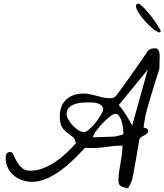

<svg xmlns="http://www.w3.org/2000/svg" viewBox="-20 -1057 922 1077"><path d="M644.5 -43.9Q644.5 -68.4 647.9 -92.8Q651.4 -117.2 655.8 -141.1Q660.2 -165 663.6 -189.9Q667 -214.8 667 -240.2Q634.8 -240.2 611.3 -237.3Q587.9 -234.4 565.4 -231.4Q543 -228.5 517.6 -227.1Q492.2 -225.6 456.1 -227.5Q429.7 -198.2 396 -165Q362.3 -131.8 324.2 -103.5Q286.1 -75.2 244.1 -56.2Q202.1 -37.1 159.2 -37.1Q129.9 -37.1 103 -46.9Q76.2 -56.6 55.7 -74.2Q35.2 -91.8 23.4 -116.7Q11.7 -141.6 11.7 -171.9Q11.7 -187.5 17.1 -195.8Q22.5 -204.1 40 -204.1Q48.8 -204.1 55.7 -188Q62.5 -171.9 73.7 -151.9Q85 -131.8 102.5 -115.7Q120.1 -99.6 150.4 -99.6Q187.5 -99.6 223.1 -113.8Q258.8 -127.9 291.5 -149.9Q324.2 -171.9 353 -199.2Q381.8 -226.6 405.3 -252.9Q402.3 -277.3 387.7 -289.1Q373 -300.8 356.9 -312.5Q340.8 -324.2 328.1 -343.8Q315.4 -363.3 315.4 -405.3Q315.4 -464.8 351.6 -498.5Q387.7 -532.2 450.2 -532.2Q468.8 -532.2 486.8 -528.3Q504.9 -524.4 523.4 -519Q542 -513.7 560.1 -509.8Q578.1 -505.9 596.7 -505.9Q608.4 -505.9 615.7 -508.8Q623 -511.7 628.9 -517.6Q634.8 -523.4 641.6 -533.2Q648.4 -543 659.2 -556.6Q665 -564.5 677.2 -581.5Q689.5 -598.6 704.1 -619.6Q718.8 -640.6 735.4 -664.1Q752 -687.5 766.6 -709Q781.2 -730.5 793 -747.1Q804.7 -763.7 809.6 -772.5Q820.3 -781.2 829.1 -783.7Q837.9 -786.1 849.6 -786.1Q861.3 -786.1 867.2 -777.8Q873 -769.5 874.5 -757.8Q876 -746.1 875.5 -733.9Q875 -721.7 875 -714.8Q875 -711.9 875 -705.6Q875 -699.2 874.5 -692.4Q874 -685.5 874 -679.2Q874 -672.9 874 -670.9Q871.1 -661.1 864.7 -641.6Q858.4 -622.1 850.6 -597.2Q842.8 -572.3 834.5 -544.9Q826.2 -517.6 818.8 -492.2Q811.5 -466.8 805.7 -447.3Q799.8 -427.7 797.9 -418Q796.9 -413.1 794.9 -402.3Q793 -391.6 791 -379.4Q789.1 -367.2 787.1 -356.4Q785.2 -345.7 785.2 -341.8Q793.9 -339.8 802.7 -335.9Q811.5 -332 811.5 -323.2Q811.5 -313.5 804.2 -307.6Q796.9 -301.8 787.1 -296.9Q777.3 -292 769 -285.2Q760.7 -278.3 759.8 -265.6Q757.8 -253.9 752.9 -223.1Q748 -192.4 741.7 -157.7Q735.4 -123 730 -92.8Q724.6 -62.5 721.7 -50.8Q720.7 -47.9 717.8 -40Q714.8 -32.2 710.9 -24.4Q707 -16.6 703.1 -9.8Q699.2 -2.9 697.3 0Q673.8 -4.9 659.2 -12.2Q644.5 -19.5 644.5 -43.9ZM627.9 -418.9Q616.2 -418.9 595.2 -402.3Q574.2 -385.7 553.7 -363.8Q533.2 -341.8 517.6 -319.8Q502 -297.9 502 -287.1Q507.8 -287.1 524.9 -287.6Q542 -288.1 561 -288.6Q580.1 -289.1 597.2 -290Q614.3 -291 621.1 -291Q625 -291 633.3 -293Q641.6 -294.9 649.4 -296.9Q657.2 -298.8 663.6 -300.8Q669.9 -302.7 670.9 -303.7Q671.9 -303.7 671.9 -310.1Q671.9 -316.4 671.9 -320.3Q671.9 -328.1 669.4 -344.7Q667 -361.3 661.6 -377.9Q656.2 -394.5 647.9 -406.7Q639.6 -418.9 627.9 -418.9ZM353.5 -418Q353.5 -404.3 363.3 -386.7Q373 -369.1 387.7 -353.5Q402.3 -337.9 418.9 -327.1Q435.5 -316.4 450.2 -316.4Q463.9 -316.4 482.4 -333Q501 -349.6 518.1 -371.6Q535.2 -393.6 546.9 -414.1Q558.6 -434.6 558.6 -442.4Q558.6 -459 547.4 -467.3Q536.1 -475.6 521 -479Q505.9 -482.4 489.3 -482.4Q472.7 -482.4 461.9 -482.4Q448.2 -482.4 429.2 -480Q410.2 -477.5 393.6 -470.7Q377 -463.9 365.2 -451.2Q353.5 -438.5 353.5 -418ZM646.5 -467.8Q668 -442.4 686.5 -413.1Q705.1 -383.8 721.7 -353.5L808.6 -666ZM758.8 -1037.1Q772.5 -1029.3 792 -1008.3Q811.5 -987.3 830.1 -962.9Q848.6 -938.5 863.3 -916Q877.9 -893.6 881.8 -882.8Q879.9 -871.1 864.7 -877.9Q849.6 -884.8 830.1 -901.9Q810.5 -918.9 790.5 -941.9Q770.5 -964.8 757.3 -985.8Q744.1 -1006.8 742.7 -1021.5Q741.2 -1036.1 758.8 -1037.1Z"/></svg>

Font: La Belle Aurore
Style: Regular
Weight: 400
Version: Version 1.001 2001